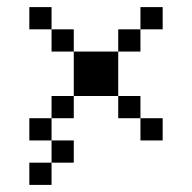

<svg xmlns="http://www.w3.org/2000/svg" viewBox="-20 -395 540 540"><path d="M125 -312.5H62.5V-375H125ZM62.5 62.5H125V125H62.5ZM62.5 -62.5H125V0H62.5ZM125 0H187.5V62.5H125ZM125 -125H187.5V-62.5H125ZM125 -312.5H187.5V-250H125ZM187.5 -250H312.5V-125H187.5ZM312.5 -125H375V-62.5H312.5ZM312.5 -312.5H375V-250H312.5ZM375 -62.5H437.5V0H375ZM375 -375H437.5V-312.5H375Z"/></svg>

Font: 寒蝉点阵体 16px
Style: Regular
Weight: 400
Designer: Designed by Warren2060
Foundry: ChillType
Version: Version 1.000